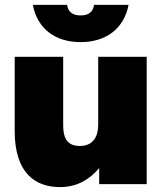

<svg xmlns="http://www.w3.org/2000/svg" viewBox="-20 -752 660 784"><path d="M238 -242V-520H40V-217C40 -44 125 12 225 12C296 12 348 -21 385 -66V0H579V-520H381V-243C381 -202 366 -156 306 -156C248 -156 238 -197 238 -242ZM114 -732C133 -634 206 -580 309 -580C412 -580 486 -634 505 -732H364C360 -705 344 -689 309 -689C275 -689 258 -705 254 -732Z"/></svg>

Font: Aspekta 950
Style: Regular
Weight: 950
Designer: Ivo Dolenc
Version: Version 2.000